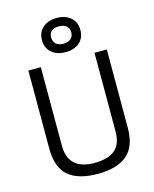

<svg xmlns="http://www.w3.org/2000/svg" viewBox="-138 -1042 920 1144"><g transform="rotate(-15 322.0 -470.5)"><path d="M157 -208Q157 -58 319 -58Q403 -58 445.5 -93.5Q488 -129 488 -208V-692H564V-210Q564 -94 502.5 -42Q441 10 321 10Q201 10 140.5 -42Q80 -94 80 -210V-692H157ZM324 -951Q376 -951 409 -923Q442 -895 442 -845.5Q442 -796 409 -768Q376 -740 323.5 -740Q271 -740 238 -768Q205 -796 205 -845.5Q205 -895 238.5 -923Q272 -951 324 -951ZM262 -846Q262 -821 278.5 -806.5Q295 -792 324 -792Q353 -792 369.5 -806.5Q386 -821 386 -846Q386 -871 369.5 -885Q353 -899 324 -899Q262 -899 262 -846Z"/></g></svg>

Font: Titillium Web[RUS by Daymarius]
Style: Regular
Weight: 400
Designer: Cyrillization by Daymarius
Foundry: Cyrillization by Daymarius
Version: Version 1.002 September 11, 2018